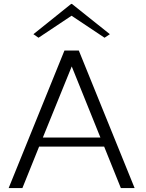

<svg xmlns="http://www.w3.org/2000/svg" viewBox="-20 -957 745 977"><path d="M24 0 308 -700H381L665 0H595L510 -211H179L94 0ZM198 -257H491L345 -619ZM176 -765 150 -783 342 -937H346L539 -783L512 -765L344 -877Z"/></svg>

Font: Panamera
Style: Regular
Weight: 400
Designer: Bastien Sozeau
Foundry: NBR — Bastien Sozeau
Version: Version 3.002; ttfautohint (v1.8.4.7-5d5b);gftools[0.9.33]